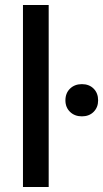

<svg xmlns="http://www.w3.org/2000/svg" viewBox="-20 -749 413 769"><path d="M72 0V-729H175V0ZM242 -347Q242 -376 260.5 -394Q279 -412 308 -412Q337 -412 355 -394Q373 -376 373 -347Q373 -319 355 -301Q337 -283 308 -283Q279 -283 260.5 -301Q242 -319 242 -347Z"/></svg>

Font: Mona Sans Medium
Style: Regular
Weight: 500
Designer: Deni Anggara
Foundry: GitHub
Version: Version 2.000;Glyphs 3.2.3 (3260)